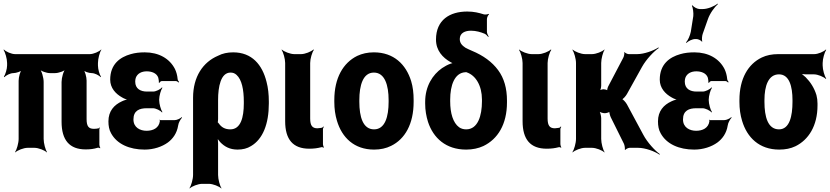

<svg xmlns="http://www.w3.org/2000/svg" viewBox="-20 -833 4676 1082"><path d="M463 9C489 9 510 6 529 0C533 -2 541 0 544 3L545 0C543 -3 540 -12 540 -17V-105C540 -108 542 -111 543 -113L541 -115C540 -114 538 -110 536 -110C528 -108 519 -107 509 -107C479 -107 468 -122 468 -162V-379C468 -399 459 -433 448 -444L445 -441C454 -430 480 -421 497 -421C513 -421 538 -409 547 -398L549 -401C541 -412 532 -443 532 -464V-478C532 -502 542 -539 551 -552L550 -554C539 -542 507 -528 486 -528H65C44 -528 13 -542 2 -554L0 -552C9 -539 20 -502 20 -478V-464C20 -444 10 -412 2 -401L5 -398C14 -409 39 -421 55 -421C71 -421 99 -430 108 -441L105 -444C94 -433 85 -398 85 -378V-50C85 -26 74 11 65 24L66 26C78 14 113 0 136 0H174C197 0 232 14 244 26L245 24C236 11 226 -26 226 -50V-371C226 -395 215 -435 202 -447L200 -445C210 -432 242 -421 262 -421H290C310 -421 343 -432 353 -445L351 -447C338 -435 327 -395 327 -371V-147C327 -44 371 9 463 9Z M806 -96C770 -96 732 -114 732 -160C732 -210 766 -223 807 -223H842C858 -223 885 -210 893 -199L895 -202C887 -213 877 -247 877 -269V-272C877 -293 887 -327 895 -338L893 -341C885 -330 859 -317 843 -317H808C773 -317 742 -332 742 -373C742 -380 743 -387 745 -394C754 -419 778 -431 807 -431C833 -431 863 -422 872 -395C874 -389 876 -372 875 -367L878 -366C880 -370 886 -376 891 -376H972C977 -376 984 -371 986 -368L989 -371C986 -375 981 -382 981 -388C979 -409 974 -427 966 -444C936 -503 875 -538 796 -538C767 -538 741 -535 717 -528C656 -511 601 -471 601 -384C601 -337 632 -304 668 -284C679 -277 698 -270 708 -269V-273C698 -274 679 -268 667 -262C623 -242 591 -207 591 -149C591 -124 595 -101 606 -82C639 -21 710 10 795 10C846 10 893 -6 926 -30C953 -50 977 -81 984 -126C986 -142 998 -162 1006 -170L1004 -173C996 -165 977 -156 964 -156H884C882 -156 882 -158 881 -159L879 -157C880 -156 881 -153 881 -151C876 -111 842 -96 806 -96Z M1319 10C1347 10 1373 4 1395 -10C1461 -49 1495 -134 1495 -250V-260C1495 -301 1491 -338 1482 -372C1458 -468 1400 -538 1294 -538C1262 -538 1234 -532 1209 -519C1124 -483 1068 -401 1068 -282V153C1068 177 1057 214 1048 227L1049 229C1061 217 1096 203 1119 203H1157C1180 203 1215 217 1227 229L1228 227C1219 214 1209 177 1209 153V-26C1209 -39 1207 -57 1203 -66L1199 -64C1202 -55 1213 -41 1221 -32C1245 -7 1275 10 1319 10ZM1278 -104C1248 -104 1228 -116 1214 -136C1212 -139 1206 -146 1204 -145L1206 -141C1208 -143 1209 -159 1209 -162V-270C1209 -344 1224 -424 1279 -424C1293 -424 1303 -420 1313 -411C1343 -384 1354 -327 1354 -260V-250C1354 -172 1337 -104 1278 -104Z M1723 5C1749 5 1770 2 1789 -3C1793 -5 1801 -3 1804 0L1805 -3C1803 -6 1800 -15 1800 -20V-105C1800 -110 1803 -115 1805 -118L1802 -120C1800 -118 1797 -113 1793 -113L1787 -112L1769 -110C1740 -110 1728 -125 1728 -165V-478C1728 -502 1739 -539 1749 -552L1746 -554C1734 -542 1699 -528 1677 -528H1638C1616 -528 1580 -542 1568 -554L1567 -552C1576 -539 1587 -502 1587 -478V-150C1587 -47 1631 5 1723 5Z M1864 -269V-259C1864 -220 1869 -185 1879 -152C1907 -58 1976 10 2088 10C2124 10 2156 3 2184 -11C2262 -49 2311 -134 2311 -259V-269C2311 -308 2307 -343 2297 -376C2268 -470 2199 -538 2087 -538C2051 -538 2021 -531 1993 -518C1914 -479 1864 -394 1864 -269ZM2170 -269V-259C2170 -176 2150 -104 2088 -104C2025 -104 2005 -175 2005 -259V-269C2005 -351 2025 -424 2087 -424C2149 -424 2170 -352 2170 -269Z M2634 -660C2663 -660 2689 -652 2711 -643C2718 -640 2728 -630 2731 -625L2734 -627C2730 -633 2724 -645 2724 -654V-725C2724 -734 2730 -748 2736 -752L2733 -755C2729 -752 2714 -750 2707 -752C2678 -761 2651 -768 2613 -768C2515 -768 2437 -721 2437 -610C2437 -548 2475 -508 2519 -483C2524 -480 2533 -475 2538 -475L2539 -479C2534 -479 2525 -476 2519 -474C2502 -468 2486 -459 2471 -449C2418 -412 2376 -347 2376 -259V-249C2376 -212 2382 -178 2392 -146C2422 -55 2493 10 2607 10C2643 10 2676 3 2704 -10C2785 -49 2837 -132 2837 -256V-266C2837 -335 2821 -392 2787 -438C2753 -484 2704 -520 2639 -547C2624 -553 2613 -559 2603 -564C2587 -575 2571 -588 2571 -613C2571 -648 2602 -660 2634 -660ZM2603 -426H2609C2610 -426 2611 -425 2611 -425C2661 -408 2696 -350 2696 -272V-262C2696 -181 2673 -104 2607 -104C2592 -104 2578 -108 2567 -116C2533 -141 2517 -195 2517 -262V-272C2517 -351 2541 -423 2603 -426Z M3061 5C3087 5 3108 2 3127 -3C3131 -5 3139 -3 3142 0L3143 -3C3141 -6 3138 -15 3138 -20V-105C3138 -110 3141 -115 3143 -118L3140 -120C3138 -118 3135 -113 3131 -113L3125 -112L3107 -110C3078 -110 3066 -125 3066 -165V-478C3066 -502 3077 -539 3087 -552L3084 -554C3072 -542 3037 -528 3015 -528H2976C2954 -528 2918 -542 2906 -554L2905 -552C2914 -539 2925 -502 2925 -478V-150C2925 -47 2969 5 3061 5Z M3422 -172 3496 -23C3500 -15 3503 5 3501 10L3504 12C3506 7 3521 0 3528 0H3576C3616 0 3671 20 3697 39L3698 35C3672 17 3628 -30 3605 -74L3513 -245C3507 -256 3490 -276 3482 -276V-272C3490 -272 3507 -292 3513 -303L3598 -456C3622 -499 3665 -544 3692 -562L3691 -566C3664 -548 3611 -528 3571 -528H3523C3517 -528 3502 -534 3500 -540L3498 -538C3500 -532 3496 -513 3492 -507L3408 -347C3405 -342 3400 -325 3402 -320L3404 -322C3402 -327 3387 -330 3382 -330C3374 -330 3360 -326 3356 -321L3359 -318C3364 -323 3368 -341 3368 -351V-478C3368 -502 3378 -539 3387 -552L3386 -554C3374 -542 3339 -528 3316 -528H3277C3254 -528 3219 -542 3207 -554L3206 -552C3215 -539 3226 -502 3226 -478V-50C3226 -26 3215 11 3206 24L3207 26C3219 14 3254 0 3277 0H3316C3339 0 3374 14 3386 26L3387 24C3378 11 3368 -26 3368 -50V-167C3368 -180 3362 -204 3355 -211L3352 -208C3358 -201 3377 -195 3388 -195H3389C3396 -195 3415 -200 3417 -205L3414 -207C3412 -202 3418 -180 3422 -172Z M3903 -96C3867 -96 3829 -114 3829 -160C3829 -210 3863 -223 3904 -223H3939C3955 -223 3982 -210 3990 -199L3992 -202C3984 -213 3974 -247 3974 -269V-272C3974 -293 3984 -327 3992 -338L3990 -341C3982 -330 3956 -317 3940 -317H3905C3870 -317 3839 -332 3839 -373C3839 -380 3840 -387 3842 -394C3851 -419 3875 -431 3904 -431C3930 -431 3960 -422 3969 -395C3971 -389 3973 -372 3972 -367L3975 -366C3977 -370 3983 -376 3988 -376H4069C4074 -376 4081 -371 4083 -368L4086 -371C4083 -375 4078 -382 4078 -388C4076 -409 4071 -427 4063 -444C4033 -503 3972 -538 3893 -538C3864 -538 3838 -535 3814 -528C3753 -511 3698 -471 3698 -384C3698 -337 3729 -304 3765 -284C3776 -277 3795 -270 3805 -269V-273C3795 -274 3776 -268 3764 -262C3720 -242 3688 -207 3688 -149C3688 -124 3692 -101 3703 -82C3736 -21 3807 10 3892 10C3943 10 3990 -6 4023 -30C4050 -50 4074 -81 4081 -126C4083 -142 4095 -162 4103 -170L4101 -173C4093 -165 4074 -156 4061 -156H3981C3979 -156 3979 -158 3978 -159L3976 -157C3977 -156 3978 -153 3978 -151C3973 -111 3939 -96 3903 -96ZM3887 -742 3873 -654C3869 -633 3856 -604 3846 -594L3848 -591C3858 -601 3881 -613 3898 -613H3905C3914 -613 3932 -605 3935 -598L3938 -600C3934 -607 3936 -631 3940 -642L3969 -724C3980 -757 4008 -795 4025 -809L4024 -813C4007 -798 3968 -782 3941 -782H3923C3910 -782 3889 -793 3883 -803L3879 -801C3885 -791 3889 -759 3887 -742Z M4616 -464V-478C4616 -502 4627 -539 4636 -552L4634 -554C4623 -542 4590 -528 4569 -528H4366C4331 -528 4300 -522 4273 -509C4196 -472 4147 -390 4147 -269V-259C4147 -220 4152 -185 4162 -152C4190 -58 4259 10 4371 10C4406 10 4436 4 4463 -9C4536 -45 4587 -123 4587 -239V-249C4587 -266 4585 -282 4581 -297C4569 -337 4547 -371 4520 -398C4510 -407 4495 -420 4486 -424L4484 -420C4492 -416 4508 -414 4521 -414H4567C4589 -414 4622 -400 4634 -388L4636 -390C4627 -403 4616 -440 4616 -464ZM4370 -414C4428 -414 4446 -346 4446 -269V-259C4446 -180 4430 -104 4370 -104C4307 -104 4288 -175 4288 -259V-269C4288 -349 4310 -414 4370 -414Z"/></svg>

Font: Asimov
Style: EdgeExtreme
Weight: 500
Designer: Google
Version: Version 2.000980: 2014